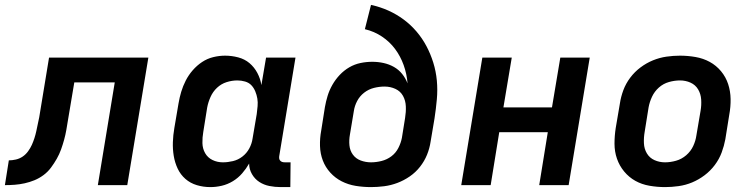

<svg xmlns="http://www.w3.org/2000/svg" viewBox="-56 -755 3076 783"><path d="M343 0 412 -419H247L221 -264Q218 -245 214.5 -225Q211 -205 205.5 -185Q200 -165 193 -145.5Q186 -126 175.5 -107.5Q165 -89 152 -71.5Q139 -54 121.5 -41Q104 -28 84.5 -20Q65 -12 44.5 -7.5Q24 -3 4 -1.5Q-16 0 -36 0L-20 -101Q-6 -101 9 -104.5Q24 -108 36.5 -116.5Q49 -125 58.5 -138Q68 -151 74 -164.5Q80 -178 84.5 -192Q89 -206 92 -220Q95 -234 98 -248.5Q101 -263 104 -277L144 -520H549L463 0Z M802 8Q773 8 746.5 0Q720 -8 700 -25.5Q680 -43 668.5 -67.5Q657 -92 652.5 -119.5Q648 -147 649 -175.5Q650 -204 655 -233L672 -333Q676 -357 683 -380.5Q690 -404 701.5 -426.5Q713 -449 730 -468.5Q747 -488 768 -502Q789 -516 813.5 -522Q838 -528 862 -528Q889 -528 915.5 -521Q942 -514 961.5 -497.5Q981 -481 993.5 -457.5Q1006 -434 1010 -408L1029 -520H1149L1083 -120Q1082 -115 1082.5 -109.5Q1083 -104 1086.5 -100Q1090 -96 1095 -94.5Q1100 -93 1106 -93H1129L1128 8H1089Q1065 8 1042.5 3.5Q1020 -1 1001.5 -13Q983 -25 971.5 -45Q960 -65 960 -88Q948 -67 931.5 -48Q915 -29 893.5 -16Q872 -3 848.5 2.5Q825 8 802 8ZM853 -93Q873 -93 894 -98Q915 -103 932.5 -116.5Q950 -130 960.5 -149.5Q971 -169 974 -190L991 -290Q993 -306 994.5 -322Q996 -338 993.5 -353Q991 -368 985 -382.5Q979 -397 969 -407.5Q959 -418 943.5 -422.5Q928 -427 912 -427Q890 -427 868 -420Q846 -413 829 -397Q812 -381 802.5 -359.5Q793 -338 789 -317L773 -217Q769 -194 769.5 -171.5Q770 -149 780.5 -130.5Q791 -112 810.5 -102.5Q830 -93 853 -93Z M1457 8Q1425 8 1394.5 3Q1364 -2 1337.5 -15.5Q1311 -29 1291 -51Q1271 -73 1260.5 -100.5Q1250 -128 1249 -159.5Q1248 -191 1254 -223L1269 -318Q1273 -341 1280 -364Q1287 -387 1299.5 -409Q1312 -431 1329.5 -449.5Q1347 -468 1368.5 -480.5Q1390 -493 1414 -498Q1438 -503 1462 -503Q1486 -503 1508.5 -498Q1531 -493 1550.5 -482Q1570 -471 1584 -453.5Q1598 -436 1606 -415Q1603 -454 1590 -490Q1577 -526 1555 -555.5Q1533 -585 1501.5 -606Q1470 -627 1432 -636L1457 -735Q1494 -727 1527.5 -712Q1561 -697 1590 -675.5Q1619 -654 1642.5 -626.5Q1666 -599 1683 -567Q1700 -535 1711 -499.5Q1722 -464 1725.5 -426.5Q1729 -389 1725.5 -350Q1722 -311 1716 -272L1700 -177Q1696 -150 1685.5 -124Q1675 -98 1657 -75Q1639 -52 1615 -35.5Q1591 -19 1564.5 -9Q1538 1 1510.5 4.5Q1483 8 1457 8ZM1457 -93Q1478 -93 1500 -98.5Q1522 -104 1540 -117.5Q1558 -131 1568.5 -151.5Q1579 -172 1583 -193L1596 -274Q1600 -298 1599 -321.5Q1598 -345 1587.5 -364Q1577 -383 1556.5 -392.5Q1536 -402 1512 -402Q1491 -402 1469 -396.5Q1447 -391 1429 -377Q1411 -363 1400.5 -343Q1390 -323 1387 -302L1371 -206Q1367 -184 1369 -162.5Q1371 -141 1383 -124.5Q1395 -108 1415 -100.5Q1435 -93 1457 -93Z M1825 0 1911 -520H2031L1997 -317H2195L2229 -520H2349L2263 0H2143L2178 -216H1980L1945 0Z M2656 8Q2624 8 2592.5 2.5Q2561 -3 2535 -17.5Q2509 -32 2489.5 -55.5Q2470 -79 2460 -108Q2450 -137 2450 -169Q2450 -201 2455 -233L2472 -333Q2476 -360 2486 -387Q2496 -414 2514 -438Q2532 -462 2556 -480Q2580 -498 2607 -509Q2634 -520 2662 -524Q2690 -528 2717 -528Q2749 -528 2780.5 -522.5Q2812 -517 2838.5 -502.5Q2865 -488 2884.5 -464.5Q2904 -441 2913.5 -412Q2923 -383 2923.5 -351Q2924 -319 2918 -287L2902 -187Q2897 -160 2887 -133Q2877 -106 2859 -82Q2841 -58 2817 -40Q2793 -22 2766.5 -11Q2740 0 2711.5 4Q2683 8 2656 8ZM2656 -93Q2678 -93 2701 -99.5Q2724 -106 2742.5 -122Q2761 -138 2771 -159.5Q2781 -181 2784 -203L2801 -303Q2805 -326 2803.5 -349Q2802 -372 2791 -390.5Q2780 -409 2760 -418Q2740 -427 2717 -427Q2695 -427 2672 -420.5Q2649 -414 2631 -398Q2613 -382 2603 -360.5Q2593 -339 2589 -317L2573 -217Q2569 -194 2570 -171Q2571 -148 2582 -129.5Q2593 -111 2613 -102Q2633 -93 2656 -93Z"/></svg>

Font: Iosevka Extended
Style: Bold Italic
Weight: 700
Width: 7
Italic angle: -9°
Monospace: yes
Designer: Belleve Invis
Foundry: Belleve Invis
Version: Version 32.5.0; ttfautohint (v1.8.4)